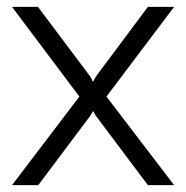

<svg xmlns="http://www.w3.org/2000/svg" viewBox="-20 -541 544 561"><path d="M90.8 -521 244.1 -316.9 252 -301.8 259.8 -316.9 412.1 -521H488.8L291 -258.8L488.8 0H412.1L259.8 -203.1L252 -216.8L244.1 -203.1L91.8 0H15.1L211.9 -258.8L15.1 -521Z"/></svg>

Font: Rawline
Style: Regular
Weight: 400
Designer: Matt McInerney, Pablo Impallari, Rodrigo Fuenzalida
Foundry: Matt McInerney, Pablo Impallari, Rodrigo Fuenzalida
Version: Version 4.020;PS 004.020;hotconv 1.0.88;makeotf.lib2.5.64775